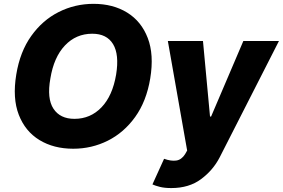

<svg xmlns="http://www.w3.org/2000/svg" viewBox="-20 -757 1458 990"><path d="M754.6 -352.3Q735.1 -234.7 677 -153.9Q619 -73.2 535.9 -31.6Q452.8 9.9 357.6 9.9Q257.1 9.9 183.6 -34.8Q110.1 -79.5 76.9 -165.1Q43.7 -250.7 63.9 -372.9Q83.1 -490.4 141.2 -571.7Q199.2 -653.1 282.8 -695.1Q366.5 -737.2 462.4 -737.2Q562.5 -737.2 635.7 -692.1Q708.8 -647 741.8 -561.1Q774.9 -475.1 754.6 -352.3ZM578.8 -372.9Q595.5 -475.9 563 -529.5Q530.5 -583.1 455.6 -583.1Q372.2 -583.1 314.8 -522.5Q257.5 -462 239.7 -352.3Q221.2 -248.6 255.7 -196.4Q290.1 -144.2 364 -144.2Q446.4 -144.2 503.4 -203.7Q560.4 -263.1 578.8 -372.9ZM863.3 212.7Q828.1 212.7 804 206.5Q779.8 200.3 766 193.9L826 61.8Q861.9 74.6 888.8 70.8Q915.8 67.1 934.3 38L945 19.2L845.5 -545.5H1026.6L1062.9 -156.2H1068.5L1234.7 -545.5H1418.3L1112.9 54Q1078.8 120.4 1016.9 166.5Q954.9 212.7 863.3 212.7Z"/></svg>

Font: Inter UI Extra Bold
Style: Italic
Weight: 800
Italic angle: 9.39999°
Designer: Rasmus Andersson
Foundry: rsms
Version: 3.2;8d6f07862